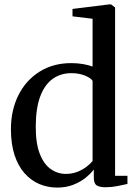

<svg xmlns="http://www.w3.org/2000/svg" viewBox="-20 -839 615 870"><path d="M239.5 11Q196 11 158 -5.2Q120 -21.5 91 -54.2Q62 -87 45.8 -136.8Q29.5 -186.5 29.5 -253.5Q29.5 -339.5 63.2 -407.2Q97 -475 158.8 -514Q220.5 -553 303 -553Q332 -553 357 -548.5Q382 -544 399.5 -537.5V-754L308.5 -765V-798.5L474 -819H483.5L501.5 -805V-42.5H557.5V-5.5Q538.5 -1 511.8 4.2Q485 9.5 457.5 9.5Q432 9.5 418.5 1.2Q405 -7 405 -35.5V-71Q391 -52 367.2 -33Q343.5 -14 311.2 -1.5Q279 11 239.5 11ZM278.5 -51Q307 -51 330.8 -60.5Q354.5 -70 372.2 -83.5Q390 -97 399.5 -109.5V-473Q391 -486 364.2 -496.8Q337.5 -507.5 303 -507.5Q255.5 -507.5 219.5 -482.2Q183.5 -457 163 -404Q142.5 -351 142 -268Q141.5 -190.5 160 -142.8Q178.5 -95 209.8 -73Q241 -51 278.5 -51Z"/></svg>

Font: Merriweather 60pt
Style: Regular
Weight: 400
Version: Version 2.100